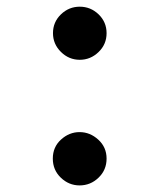

<svg xmlns="http://www.w3.org/2000/svg" viewBox="-20 -543 479 577"><path d="M300.3 -443.4Q300.3 -409.7 276.1 -386.5Q252 -363.3 219.7 -363.3Q187 -363.3 163.1 -387Q139.2 -410.6 139.2 -443.4Q139.2 -476.6 163.1 -499.8Q187 -522.9 219.7 -522.9Q252.4 -522.9 276.4 -499.8Q300.3 -476.6 300.3 -443.4ZM300.3 -66.4Q300.3 -32.2 276.1 -9Q252 14.2 219.2 14.2Q187 14.2 162.8 -9Q138.7 -32.2 138.7 -66.4Q138.7 -101.1 163.3 -123.5Q188 -146 219.2 -146Q250.5 -146 275.4 -123.3Q300.3 -100.6 300.3 -66.4Z"/></svg>

Font: Awami Nastaliq
Style: Bold
Weight: 700
Designer: Peter Martin, SIL International
Foundry: SIL International
Version: Version 3.100